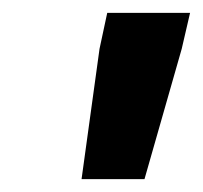

<svg xmlns="http://www.w3.org/2000/svg" viewBox="-20 -708 316 299"><path d="M107 -429 135 -632 147 -688H276L263 -632L205 -429Z"/></svg>

Font: Saira SemiCondensed
Style: Bold Italic
Weight: 700
Width: 4
Italic angle: -12°
Designer: Hector Gatti with collaboration of the Omnibus-Type team
Foundry: Omnibus-Type
Version: Version 1.101